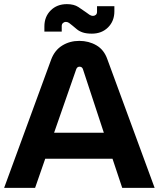

<svg xmlns="http://www.w3.org/2000/svg" viewBox="-20 -910 769 930"><path d="M0 0 228 -622Q245 -667 281.5 -689.5Q318 -712 364 -712Q410 -712 447 -690.5Q484 -669 500 -623L729 0H572L525 -141H199L150 0ZM242 -267H483L382 -574Q380 -581 375.5 -584Q371 -587 365 -587Q359 -587 355 -583.5Q351 -580 349 -574ZM425 -747Q398 -747 380.5 -753Q363 -759 352 -768.5Q341 -778 331 -786Q322 -794 314.5 -799Q307 -804 299 -804Q291 -804 285 -798.5Q279 -793 279 -784V-757H195V-782Q195 -829 225.5 -859.5Q256 -890 304 -890Q338 -890 359.5 -876Q381 -862 396 -851Q405 -844 413.5 -838.5Q422 -833 430 -833Q438 -833 444 -838Q450 -843 450 -853V-880H534V-855Q534 -808 503.5 -777.5Q473 -747 425 -747Z"/></svg>

Font: MuseoModerno Thin SemiBold
Style: Regular
Weight: 600
Version: Version 1.003